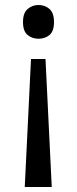

<svg xmlns="http://www.w3.org/2000/svg" viewBox="-20 -566 309 768"><path d="M196 -478Q196 -441 178 -426Q160 -411 134 -411Q109 -411 90.5 -426Q72 -441 72 -478Q72 -514 90.5 -530Q109 -546 134 -546Q160 -546 178 -530Q196 -514 196 -478ZM104 -330H162L187 182H79Z"/></svg>

Font: Noto Sans Limbu
Style: Regular
Weight: 400
Designer: Monotype Design Team
Foundry: Monotype Imaging Inc.
Version: Version 2.004; ttfautohint (v1.8.4.7-5d5b)